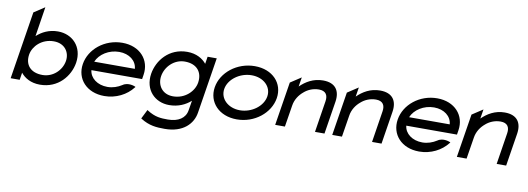

<svg xmlns="http://www.w3.org/2000/svg" viewBox="-63 -1042 4490 1634"><g transform="rotate(10 2182.0 -224.5)"><path d="M34 0H112L122 -63C154 -23 208 11 288 11C445 11 541 -108 560 -226C582 -368 486 -462 363 -462C285 -462 226 -431 180 -390L220 -646L127 -585ZM154 -226C166 -299 238 -373 342 -373C439 -373 484 -300 472 -226C459 -145 387 -74 295 -74C190 -74 140 -138 154 -226Z M618 -226C597 -95 691 11 844 11C945 11 1035 -36 1089 -106L1093 -111L1088 -114C1088 -114 1028 -141 981 -108C945 -85 903 -70 857 -70C771 -70 706 -119 699 -187H1137L1143 -225C1164 -356 1071 -462 919 -462C766 -462 639 -357 618 -226ZM710 -262C738 -330 817 -381 906 -381C993 -381 1056 -331 1061 -262Z M1205 -245C1183 -103 1278 -9 1401 -9C1479 -9 1541 -38 1587 -79L1573 6C1562 75 1502 114 1412 114C1351 114 1302 112 1233 68L1228 64L1188 144L1191 146C1265 193 1328 197 1399 197C1559 197 1640 109 1655 12L1732 -471H1653L1643 -408C1611 -448 1556 -482 1476 -482C1319 -482 1224 -363 1205 -245ZM1292 -240C1305 -323 1378 -397 1470 -397C1575 -397 1626 -331 1612 -240C1600 -164 1525 -88 1421 -88C1324 -88 1280 -164 1292 -240Z M1758 -226C1737 -95 1835 11 1989 11C2143 11 2273 -95 2294 -226C2315 -357 2218 -462 2064 -462C1910 -462 1779 -357 1758 -226ZM1840 -226C1854 -312 1949 -381 2051 -381C2153 -381 2226 -312 2212 -226C2198 -140 2104 -70 2002 -70C1900 -70 1826 -140 1840 -226Z M2320 0H2404L2434 -187C2442 -240 2472 -283 2507 -312C2537 -339 2582 -361 2635 -361C2695 -361 2715 -325 2707 -273L2664 0H2746L2791 -283C2806 -378 2765 -443 2657 -443C2573 -443 2509 -404 2460 -356L2473 -437L2380 -376Z M2813 0H2897L2927 -187C2935 -240 2965 -283 3000 -312C3030 -339 3075 -361 3128 -361C3188 -361 3208 -325 3200 -273L3157 0H3239L3284 -283C3299 -378 3258 -443 3150 -443C3066 -443 3002 -404 2953 -356L2966 -437L2873 -376Z M3339 -226C3318 -95 3412 11 3565 11C3666 11 3756 -36 3810 -106L3814 -111L3809 -114C3809 -114 3749 -141 3702 -108C3666 -85 3624 -70 3578 -70C3492 -70 3427 -119 3420 -187H3858L3864 -225C3885 -356 3792 -462 3640 -462C3487 -462 3360 -357 3339 -226ZM3431 -262C3459 -330 3538 -381 3627 -381C3714 -381 3777 -331 3782 -262Z M3890 0H3974L4004 -187C4012 -240 4042 -283 4077 -312C4107 -339 4152 -361 4205 -361C4265 -361 4285 -325 4277 -273L4234 0H4316L4361 -283C4376 -378 4335 -443 4227 -443C4143 -443 4079 -404 4030 -356L4043 -437L3950 -376Z"/></g></svg>

Font: Charger Sport
Style: SeBdExtObl
Weight: 600
Designer: Jasper
Foundry: Cannot Into Space Fonts
Version: Version 1.1